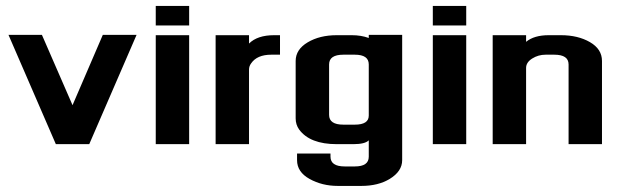

<svg xmlns="http://www.w3.org/2000/svg" viewBox="-20 -476 2045 634"><path d="M164.4 0 8 -360.9H118.4L219.5 -128.7L319.5 -360.9H431L274.7 0Z M604.6 -456.3V-392H494.3V-456.3ZM494.3 -359.8H604.6V0H494.3Z M802.3 -332.2Q829.9 -359.8 885.1 -359.8H904.6V-295.4H875.9Q828.7 -295.4 809.2 -266.7Q802.3 -257.5 802.3 -246V0H692V-359.8H802.3Z M1151.7 -64.4Q1197.7 -64.4 1197.7 -94.3V-263.2Q1197.7 -295.4 1151.7 -295.4H1113.8Q1066.7 -295.4 1066.7 -263.2V-96.6Q1066.7 -64.4 1113.8 -64.4ZM1197.7 -12.6Q1185.1 0 1147.1 0H1092Q1003.4 0 967.8 -48.3Q956.3 -64.4 956.3 -85.1V-274.7Q956.3 -312.6 996 -336.2Q1035.6 -359.8 1092 -359.8H1141.4Q1172.4 -359.8 1197.7 -350.6V-360.9H1308V52.9Q1308 89.7 1266.7 114.9Q1228.7 137.9 1173.6 137.9H1095.4Q1043.7 137.9 1002.3 114.9Q960.9 92 960.9 52.9V31H1071.3V41.4Q1071.3 73.6 1118.4 73.6H1151.7Q1197.7 73.6 1197.7 41.4Z M1519.5 -456.3V-392H1409.2V-456.3ZM1409.2 -359.8H1519.5V0H1409.2Z M1857.5 -263.2Q1857.5 -295.4 1810.3 -295.4H1781.6Q1757.5 -295.4 1737.4 -282.8Q1717.2 -270.1 1717.2 -251.7V0H1606.9V-359.8H1717.2V-337.9Q1743.7 -359.8 1792 -359.8H1832.2Q1888.5 -359.8 1928.2 -336.8Q1967.8 -313.8 1967.8 -274.7V0H1857.5Z"/></svg>

Font: Dhurjati
Style: Regular
Weight: 400
Designer: Purushoth Kumar Guthula
Foundry: Andhrapradesh Society for Knowledge Networks
Version: Version 1.0.5; ttfautohint (v1.2.25-373a) -l 7 -r 28 -G 50 -